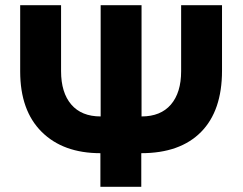

<svg xmlns="http://www.w3.org/2000/svg" viewBox="-20 -722 938 742"><path d="M527 -272V-702H369V-272Q295 -272 255.5 -318Q216 -364 216 -447V-702H58V-446Q58 -295 141 -212.5Q224 -130 368 -130V0H526V-130Q676 -130 757 -212Q838 -294 838 -449V-702H680V-447Q680 -364 640.5 -318Q601 -272 527 -272Z"/></svg>

Font: Geom
Style: Bold
Weight: 700
Version: Version 1.102